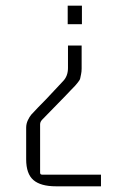

<svg xmlns="http://www.w3.org/2000/svg" viewBox="-20 -510 412 675"><path d="M218 -490H268V-425H218ZM219 -350H267V-269Q267 -258 265 -249Q263 -240 262 -234.5Q261 -229 254 -220.5Q247 -212 244 -208.5Q241 -205 228 -192Q215 -179 210 -173L129 -90Q121 -82 121 -73V97Q121 104 128 104H335V145H177Q123 145 97.5 123Q72 101 72 50V-61Q72 -75 78 -87.5Q84 -100 90 -107Q96 -114 114 -132.5Q132 -151 141 -160L201 -224Q219 -242 219 -271Z"/></svg>

Font: Gemunu Libre ExtraLight
Style: Regular
Weight: 200
Designer: Puspanada Ekanayake, Sola Matas, Pathum Egodawatta, Kosala Senevirathne
Foundry: mooniak
Version: Version 1.100